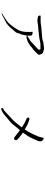

<svg xmlns="http://www.w3.org/2000/svg" viewBox="1141 -1851 718 3040"><g transform="rotate(90 1500.0 -331.0)"><path d="M233.4 -29.3 235.4 -30.3Q262.7 -45.9 276.4 -56.6Q296.9 -71.3 318.4 -85.9Q335 -97.7 362.3 -128.9Q388.7 -159.2 412.6 -193.4Q436.5 -227.5 454.1 -258.8Q483.4 -314.5 485.4 -393.6V-394.5Q485.4 -446.3 486.3 -453.1Q486.3 -464.8 485.4 -464.8Q484.4 -468.8 482.4 -475.6Q480.5 -481.4 483.4 -484.9Q486.3 -488.3 494.1 -488.3Q502.9 -489.3 505.9 -489.3Q508.8 -489.3 515.6 -486.3Q527.3 -481.4 532.2 -478.5Q543 -470.7 543.9 -467.8V-450.2Q544.9 -424.8 544.9 -421.9Q547.9 -411.1 545.9 -409.2Q545.9 -409.2 543 -392.6L532.2 -343.8V-342.8Q532.2 -337.9 529.3 -326.2Q525.4 -309.6 522.5 -302.7Q516.6 -291 513.7 -287.1Q513.7 -288.1 513.7 -287.1Q513.7 -288.1 513.7 -287.1Q511.7 -284.2 510.7 -277.3Q505.9 -256.8 503.9 -252Q501 -247.1 497.1 -236.3Q492.2 -219.7 483.4 -213.9Q483.4 -212.9 464.8 -191.4L463.9 -190.4Q451.2 -175.8 448.2 -172.9Q416 -136.7 405.3 -124Q386.7 -104.5 354.5 -80.1Q348.6 -76.2 339.8 -70.3Q327.1 -63.5 321.3 -61.5L320.3 -60.5Q300.8 -49.8 299.8 -48.8Q296.9 -48.8 282.2 -41L281.2 -40Q279.3 -39.1 262.7 -30.3Q250 -22.5 238.3 -16.6Q214.8 -4.9 212.9 -4.9Q194.3 0 193.4 2Q193.4 2.9 191.4 2.9H189.5H187.5L188.5 0Q188.5 -1 191.4 -2Q195.3 -4.9 197.3 -6.8Q201.2 -10.7 202.1 -11.7Q208 -13.7 212.9 -17.6Q219.7 -20.5 232.4 -28.3ZM410.2 -577.1Q335.9 -568.4 327.1 -566.4Q309.6 -561.5 299.8 -564.5Q271.5 -571.3 263.7 -568.4L250 -572.3Q239.3 -574.2 236.3 -577.1Q229.5 -583 226.6 -595.7Q224.6 -611.3 226.6 -612.3Q233.4 -617.2 253.9 -615.2Q261.7 -614.3 312.5 -615.2Q352.5 -616.2 354.5 -617.2Q370.1 -623 432.6 -627.9Q482.4 -631.8 498 -632.8L594.7 -641.6H595.7H596.7L598.6 -642.6L626 -649.4Q638.7 -652.3 648.4 -657.2Q652.3 -659.2 696.3 -664.1L750 -669.9L781.2 -662.1L782.2 -661.1Q812.5 -653.3 817.4 -652.3L835.9 -627V-626Q844.7 -603.5 845.7 -601.6Q849.6 -586.9 848.6 -586.9Q843.8 -576.2 817.4 -548.8Q784.2 -513.7 765.6 -499L764.6 -498L741.2 -483.4L698.2 -446.3Q676.8 -436.5 658.2 -419.9Q656.2 -418 625 -406.2H624H623Q622.1 -405.3 596.7 -397.5Q579.1 -392.6 575.2 -391.6Q561.5 -390.6 555.7 -392.6Q548.8 -394.5 545.9 -399.4Q545.9 -400.4 545.9 -401.4Q549.8 -403.3 558.6 -412.1Q563.5 -416 579.1 -423.8L598.6 -435.5L599.6 -436.5Q612.3 -445.3 612.3 -445.3Q632.8 -453.1 644.5 -467.8Q665 -490.2 673.8 -497.1Q687.5 -507.8 728.5 -544.9Q763.7 -578.1 765.6 -585V-585.9L766.6 -586.9V-587.9Q772.5 -617.2 733.4 -613.3Q728.5 -613.3 721.7 -611.3Q719.7 -611.3 711.9 -612.3Q695.3 -614.3 691.4 -613.3Q689.5 -613.3 652.3 -609.4Q627 -605.5 604.5 -599.6L603.5 -598.6Q588.9 -595.7 561.5 -591.8L425.8 -577.1Z M2193.4 -655.3Q2204.1 -649.4 2204.1 -646.5Q2204.1 -642.6 2207 -638.7Q2213.9 -628.9 2214.8 -627.9Q2219.7 -617.2 2217.8 -599.6Q2213.9 -576.2 2202.1 -553.7Q2193.4 -536.1 2175.8 -494.1Q2168.9 -478.5 2168 -476.6Q2166 -472.7 2151.4 -443.4Q2144.5 -428.7 2141.6 -425.8Q2129.9 -407.2 2127 -403.3Q2118.2 -389.6 2108.4 -377Q2096.7 -359.4 2095.7 -356.4Q2093.8 -352.5 2080.1 -335.9Q2080.1 -335.9 2081.1 -335Q2119.1 -308.6 2154.3 -279.3Q2178.7 -257.8 2190.4 -246.1L2201.2 -219.7Q2195.3 -207 2179.7 -193.4Q2158.2 -196.3 2151.4 -202.1Q2119.1 -227.5 2081.1 -256.8Q2059.6 -273.4 2040 -288.1Q2037.1 -284.2 2034.2 -280.3Q1962.9 -190.4 1944.3 -168.9Q1928.7 -151.4 1908.2 -133.8Q1840.8 -79.1 1835 -73.2Q1828.1 -65.4 1814.5 -55.7Q1800.8 -45.9 1794.9 -39.1Q1782.2 -26.4 1758.8 -13.7Q1725.6 3.9 1719.7 5.9Q1710 9.8 1700.2 6.8V5.9Q1688.5 2.9 1688.5 -7.8Q1688.5 -12.7 1695.3 -19.5Q1702.1 -26.4 1713.9 -29.3Q1723.6 -31.2 1728.5 -37.1Q1736.3 -43.9 1748 -54.7Q1774.4 -76.2 1777.3 -81.1Q1778.3 -83 1801.8 -104.5Q1812.5 -114.3 1824.2 -124Q1834 -133.8 1835 -134.8Q1835 -141.6 1843.8 -143.6Q1846.7 -144.5 1862.3 -159.2Q1918 -210.9 1997.1 -317.4Q1931.6 -360.4 1912.1 -369.1Q1858.4 -392.6 1856.4 -393.6Q1854.5 -394.5 1847.7 -402.3Q1839.8 -409.2 1840.8 -418Q1840.8 -427.7 1848.6 -433.6Q1857.4 -440.4 1871.1 -437.5Q1879.9 -433.6 1909.2 -424.8Q1925.8 -419.9 1957 -404.3Q1959 -403.3 2029.3 -363.3Q2073.2 -429.7 2097.7 -480.5Q2105.5 -497.1 2140.6 -577.1Q2143.6 -583 2148.4 -602.5Q2154.3 -622.1 2156.2 -634.8Q2161.1 -654.3 2161.1 -655.3Q2165 -663.1 2170.9 -663.1Q2177.7 -663.1 2193.4 -655.3Z"/></g></svg>

Font: ToneOZ-Zhuyin-Tsuipita-TC
Style: Regular
Weight: 400
Designer: ÂÆ£ÂøóÂáåJeffrey Xuan(jeffreyx@gmail.com, ToneOZ.com) ÈòøÂù§(cjkFonts)
Foundry: ToneOZ
Version: Version 0.240710